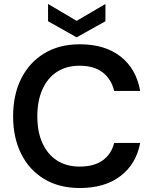

<svg xmlns="http://www.w3.org/2000/svg" viewBox="-20 -935 772 967"><path d="M382 12Q278 12 202.5 -33.5Q127 -79 86.5 -160.5Q46 -242 46 -349Q46 -457 86.5 -538.5Q127 -620 202.5 -666Q278 -712 382 -712Q508 -712 587 -650.5Q666 -589 686 -477H555Q541 -536 497.5 -570Q454 -604 381 -604Q315 -604 267.5 -573.5Q220 -543 194 -485.5Q168 -428 168 -349Q168 -270 194 -213.5Q220 -157 267.5 -126.5Q315 -96 381 -96Q454 -96 497.5 -127.5Q541 -159 555 -215H686Q666 -109 587 -48.5Q508 12 382 12ZM366 -747 222 -828V-915L366 -830L511 -915V-828Z"/></svg>

Font: DM Sans 16pt SemiBold
Style: Regular
Weight: 600
Version: Version 4.004;gftools[0.9.30]